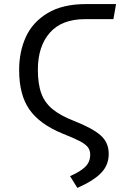

<svg xmlns="http://www.w3.org/2000/svg" viewBox="-20 -709 640 943"><path d="M324 156Q373 135 398 111Q423 87 423 51Q423 29 411.5 14Q400 -1 372.5 -15.5Q345 -30 287 -53Q175 -99 124.5 -171Q74 -243 74 -365Q74 -455 107 -527.5Q140 -600 213.5 -644.5Q287 -689 403 -689H550L537 -615H398Q283 -615 224.5 -548Q166 -481 166 -367Q166 -296 183 -250Q200 -204 238.5 -172.5Q277 -141 344 -115Q435 -79 474.5 -44Q514 -9 514 47Q514 101 477.5 139.5Q441 178 360 214Z"/></svg>

Font: Fira Mono
Style: Regular
Weight: 400
Designer: Carrois Corporate & Edenspiekermann AG
Foundry: Carrois Corporate GbR & Edenspiekermann AG
Version: Version 3.206